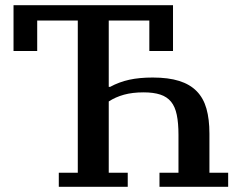

<svg xmlns="http://www.w3.org/2000/svg" viewBox="-20 -718 930 738"><path d="M206 -54H279V-639H123V-522H32V-698H645V-522H554V-639H398V-384H403Q438 -403 477 -411.5Q516 -420 567 -420Q627 -420 668.5 -407Q710 -394 736 -367.5Q762 -341 773.5 -300.5Q785 -260 785 -204V-54H857V0H593V-54H666V-200Q666 -245 659.5 -276.5Q653 -308 637.5 -327Q622 -346 596 -354.5Q570 -363 532 -363Q489 -363 456.5 -354Q424 -345 398 -328V-54H471V0H206Z"/></svg>

Font: IBM Plex Serif Medm
Style: Regular
Weight: 500
Designer: Mike Abbink, Paul van der Laan, Pieter van Rosmalen
Foundry: Bold Monday
Version: Version 3.001